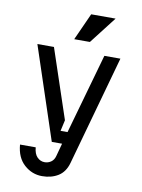

<svg xmlns="http://www.w3.org/2000/svg" viewBox="-101 -816 802 1084"><g transform="rotate(10 300.0 -274.0)"><path d="M218 120Q238 120 254.5 108.5Q271 97 277 74L297 0H238L62 -530H157L290 -133L276 -70H316L446 -530H538L363 98Q348 152 309 176Q270 200 217 200Q159 200 114.5 160Q70 120 64 46H154Q157 83 175 101.5Q193 120 218 120ZM472 -748 352 -593H262L332 -748Z"/></g></svg>

Font: Fliege Mono Thin
Style: Regular
Weight: 100
Version: Version 0.020;Glyphs 3.3 (3306)